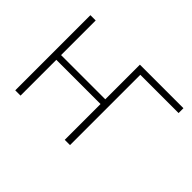

<svg xmlns="http://www.w3.org/2000/svg" viewBox="-130 -1000 1288 1288"><g transform="rotate(45 514.0 -356.5)"><path d="M104.5 0V-713H154.5V-384.5H574V-713H987V-667H624V0H574V-339.5H154.5V0Z"/></g></svg>

Font: Commissioner ExtraLight
Style: Regular
Weight: 200
Designer: Kostas Bartsokas
Foundry: Kostas Bartsokas
Version: Version 1.000; ttfautohint (v1.8.3)